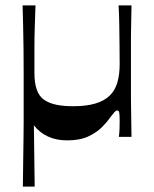

<svg xmlns="http://www.w3.org/2000/svg" viewBox="-20 -509 574 714"><path d="M65 185Q66 117 66.5 72.5Q67 28 67.5 -1.5Q68 -31 68 -52.5Q68 -74 68 -96.5Q68 -119 68 -150Q68 -192 68 -238Q68 -284 67.5 -328.5Q67 -373 66 -414Q65 -455 64 -489H112Q111 -457 109.5 -415.5Q108 -374 108 -328.5Q108 -283 108 -239Q108 -200 117 -175Q126 -150 144.5 -137.5Q163 -125 189.5 -119.5Q216 -114 252 -114Q301 -114 334.5 -124Q368 -134 388 -153.5Q408 -173 416.5 -202.5Q425 -232 425 -271Q425 -302 424.5 -340.5Q424 -379 423.5 -418Q423 -457 421 -489H469Q469 -463 468 -434Q467 -405 467 -375Q467 -345 467 -315.5Q467 -286 467 -260Q467 -234 467 -203Q467 -172 467 -137.5Q467 -103 468 -68Q469 -33 469 0H422Q424 -15 424.5 -29Q425 -43 425 -58Q425 -81 423.5 -89.5Q422 -98 416 -98Q411 -98 406 -92.5Q401 -87 388 -70Q378 -55 358.5 -35.5Q339 -16 308 -1.5Q277 13 230 13Q189 13 158 -1.5Q127 -16 106 -43L109 185Z"/></svg>

Font: Ojuju SemiBold
Style: Regular
Weight: 600
Designer: Chisaokwu Joboson, Mirko Velimirovic
Foundry: Udi Foundry
Version: Version 1.000